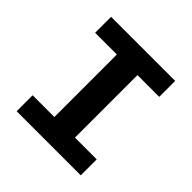

<svg xmlns="http://www.w3.org/2000/svg" viewBox="-173 -803 947 947"><g transform="rotate(45 300.0 -329.5)"><path d="M76.7 -658.7H523.9V-547.4H372.1V-111.3H523.9V0H76.7V-111.3H228.5V-547.4H76.7Z"/></g></svg>

Font: Liberation Mono
Style: Bold
Weight: 700
Monospace: yes
Designer: Steve Matteson
Foundry: Ascender Corporation
Version: Version 2.1.5